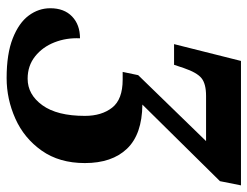

<svg xmlns="http://www.w3.org/2000/svg" viewBox="-106 -648 765 594"><g transform="rotate(90 277.0 -351.5)"><path d="M6 -124Q6 -167 31.5 -191.5Q57 -216 99 -216Q97 -174 111.5 -137Q126 -100 155 -77Q184 -54 224 -54Q273 -54 306 -99.5Q339 -145 339 -231Q339 -283 313.5 -315.5Q288 -348 227 -348H203L213 -396L417 -606H277Q240 -606 222.5 -592Q205 -578 191 -537L181 -507H117L169 -714H554L541 -649L304 -409Q396 -408 440.5 -361.5Q485 -315 485 -231Q485 -152 446.5 -97.5Q408 -43 347.5 -16Q287 11 222 11Q147 11 99 -8Q51 -27 28.5 -57.5Q6 -88 6 -124Z"/></g></svg>

Font: Noto Serif CondExtraBold
Style: Italic
Weight: 800
Width: 3
Italic angle: -12°
Designer: Monotype Design Team
Foundry: Monotype Imaging Inc.
Version: Version 1.001